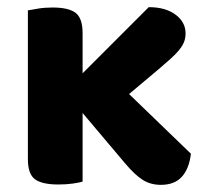

<svg xmlns="http://www.w3.org/2000/svg" viewBox="-20 -509 582 537"><path d="M211 -304 396 -489Q443 -489 471 -468Q499 -447 499 -416Q499 -402 494.5 -391Q490 -380 480.5 -368.5Q471 -357 456.5 -344Q442 -331 422 -314L341 -246L514 -79Q509 -37 488.5 -14.5Q468 8 430 8Q401 8 379 -6Q357 -20 330 -52L211 -193V-1Q201 2 183 4.5Q165 7 143 7Q98 7 78 -7.5Q58 -22 58 -64V-480Q69 -482 87 -485Q105 -488 127 -488Q172 -488 191.5 -473Q211 -458 211 -416Z"/></svg>

Font: Baloo 2
Style: Bold
Weight: 700
Designer: Sarang Kulkarni and Ek Type
Foundry: Ek Type
Version: Version 1.640;hotconv 1.0.111;makeotfexe 2.5.65597; ttfautoh